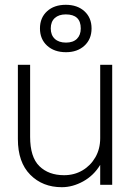

<svg xmlns="http://www.w3.org/2000/svg" viewBox="-20 -770 542 800"><path d="M361.5 -651.5Q361.5 -607 332 -579.8Q302.5 -552.5 255 -552.5Q206 -552.5 176.2 -579.8Q146.5 -607 146.5 -651.5Q146.5 -696 176 -723Q205.5 -750 254 -750Q302.5 -750 332 -723Q361.5 -696 361.5 -651.5ZM191.5 -651.5Q191.5 -624 208.2 -608.2Q225 -592.5 255 -592.5Q284.5 -592.5 300.5 -608.2Q316.5 -624 316.5 -651.5Q316.5 -710 254 -710Q225 -710 208.2 -694.8Q191.5 -679.5 191.5 -651.5ZM105.5 -200Q105.5 -115.5 144 -77.8Q182.5 -40 247 -40Q289.5 -40 323.5 -60Q357.5 -80 377.5 -114.8Q397.5 -149.5 397.5 -194.5V-500H447.5V0H397.5V-83Q370.5 -38.5 326.5 -14.2Q282.5 10 237.5 10Q157.5 10 106 -42Q54.5 -94 54.5 -190.5V-500H105.5Z"/></svg>

Font: Overused Grotesk Light
Style: Regular
Weight: 300
Version: Version 0.004